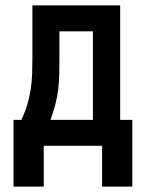

<svg xmlns="http://www.w3.org/2000/svg" viewBox="-20 -540 540 711"><path d="M30 151V-96H59Q72 -123 80.5 -151Q89 -179 93.5 -208Q98 -237 99 -266.5Q100 -296 100 -325V-520H425V-96H470V151H358V0H142V151ZM167 -96H324V-424H200V-325Q200 -296 199.5 -267Q199 -238 195.5 -209Q192 -180 184.5 -151.5Q177 -123 167 -96Z"/></svg>

Font: Iosevka
Style: Bold
Weight: 700
Monospace: yes
Designer: Belleve Invis
Foundry: Belleve Invis
Version: Version 32.5.0; ttfautohint (v1.8.4)